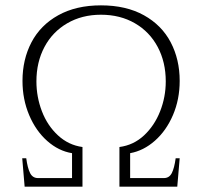

<svg xmlns="http://www.w3.org/2000/svg" viewBox="-20 -697 755 717"><path d="M63 -106H78Q83 -69 92.5 -50.5Q102 -32 122 -32H249V-125Q199 -133 156.5 -170.5Q114 -208 89 -267Q64 -326 64 -395Q64 -475 97.5 -539Q131 -603 197.5 -640Q264 -677 357 -677Q451 -677 517.5 -640Q584 -603 617.5 -539Q651 -475 651 -395Q651 -326 626 -267.5Q601 -209 558.5 -171.5Q516 -134 466 -125V-32H592Q612 -32 621.5 -50.5Q631 -69 636 -106H651L642 0H426V-148Q479 -155 518 -191.5Q557 -228 578 -281.5Q599 -335 599 -393Q599 -465 569 -521.5Q539 -578 484 -610Q429 -642 357 -642Q286 -642 231 -610Q176 -578 146 -521.5Q116 -465 116 -393Q116 -335 136.5 -281.5Q157 -228 196.5 -191.5Q236 -155 288 -148V0H72Z"/></svg>

Font: Taviraj ExtraLight
Style: Regular
Weight: 275
Designer: Katatrad Team
Foundry: CadsonDemak
Version: Version 1.001